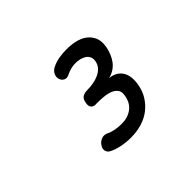

<svg xmlns="http://www.w3.org/2000/svg" viewBox="-100 -1055 799 799"><g transform="rotate(-45 300.0 -655.0)"><path d="M180 -451Q168 -457 165 -469.5Q162 -482 172 -496Q180 -508 194 -513.5Q208 -519 224 -512Q237 -505 256 -501.5Q275 -498 294 -498Q330 -498 355 -516.5Q380 -535 386 -572Q390 -593 380.5 -605Q371 -617 354.5 -623Q338 -629 317.5 -630.5Q297 -632 279 -632Q272 -631 266 -632.5Q260 -634 255.5 -638Q251 -642 249.5 -649Q248 -656 250 -666Q253 -685 264 -692Q275 -699 295 -699Q311 -699 328 -702Q345 -705 360.5 -712Q376 -719 387 -731Q398 -743 401 -761Q403 -775 398 -785Q393 -795 383.5 -801Q374 -807 361.5 -810Q349 -813 337 -813Q324 -813 310.5 -810Q297 -807 283 -800Q268 -792 256.5 -797.5Q245 -803 241 -816Q237 -829 243.5 -842.5Q250 -856 265 -863Q282 -872 304.5 -876Q327 -880 350 -880Q377 -880 401.5 -874.5Q426 -869 444 -855.5Q462 -842 471 -820.5Q480 -799 474 -768Q471 -752 464.5 -736Q458 -720 448 -706.5Q438 -693 423.5 -683.5Q409 -674 391 -670Q411 -668 425.5 -659.5Q440 -651 448.5 -637Q457 -623 459 -604.5Q461 -586 457 -564Q452 -534 437 -509.5Q422 -485 399.5 -467Q377 -449 346.5 -439.5Q316 -430 280 -430Q253 -430 226 -435.5Q199 -441 180 -451Z"/></g></svg>

Font: Maple Mono
Style: Italic
Weight: 400
Italic angle: -10°
Monospace: yes
Designer: subframe7536
Version: Version 7.300